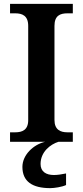

<svg xmlns="http://www.w3.org/2000/svg" viewBox="-20 -734 428 994"><path d="M32 0H214C153 14 96 68 96 130C96 206 148 240 240 240C261 240 301 234 322 224V164C298 169 277 172 259 172C219 172 190 155 190 115C190 52 241 13 283 0H357V-49H329C293 -49 262 -62 262 -113V-600C262 -653 291 -665 329 -665H357V-714H32V-665H59C95 -665 126 -653 126 -600V-112C126 -61 95 -49 59 -49H32Z"/></svg>

Font: Noto Serif Devanagari SemiBold
Style: Regular
Weight: 600
Designer: Universal Thirst, Indian Type Foundry and the Monotype Design Team
Foundry: Monotype Imaging Inc.
Version: Version 2.004